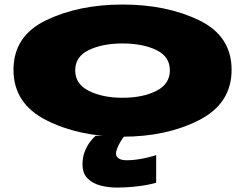

<svg xmlns="http://www.w3.org/2000/svg" viewBox="-20 -614 1122 868"><path d="M534 4Q733 4 880 -71Q1027 -146 1027 -298.5Q1027 -451.5 880 -522.5Q733 -593.5 534 -593.5Q336 -593.5 188.5 -522.5Q41 -451.5 41 -298.5Q41 -146 188.5 -71Q336 4 534 4ZM534 -172Q444 -172 382 -203Q320 -234 320 -296Q320 -358.5 382 -388Q444 -417.5 534 -417.5Q625 -417.5 686.5 -388Q748 -358.5 748 -296Q748 -234 686.5 -203Q625 -172 534 -172ZM508 234Q547.5 234 584.5 230.2Q621.5 226.5 649 221Q676.5 215.5 686 212V87Q675 91 652.5 96.8Q630 102.5 603.8 106.5Q577.5 110.5 554.5 110.5Q527.5 110.5 516 101.8Q504.5 93 504.5 81Q504.5 70 510.8 54.5Q517 39 526.8 23.2Q536.5 7.5 544 0H412Q398.5 11.5 384.8 30.5Q371 49.5 362 74.2Q353 99 353 129Q353 169.5 375.5 192.2Q398 215 433.5 224.5Q469 234 508 234Z"/></svg>

Font: Anybody ExtraExpanded Black
Style: Regular
Weight: 900
Width: 8
Version: Version 1.113;gftools[0.9.25]